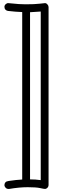

<svg xmlns="http://www.w3.org/2000/svg" viewBox="-20 -982 412 1245"><path d="M174.8 181.2Q210 181.2 244.1 186V-907.2Q232.9 -905.8 174.8 -902.8ZM39.1 243.2H35.2Q23.9 243.2 16.4 235.4Q8.8 227.5 8.8 217.8Q8.8 208 14.9 200.7Q21 193.4 36.6 191.4Q85.4 184.1 124 182.1V-903.8Q79.6 -905.3 32.2 -911.1Q22.5 -912.1 15.6 -919.2Q8.8 -926.3 8.8 -937.3Q8.8 -948.2 17.3 -955.1Q25.9 -961.9 31 -961.9Q36.1 -961.9 53.2 -960Q104.5 -954.1 146 -954.1Q205.6 -954.1 236.3 -958Q267.1 -961.9 273.4 -961.9Q279.8 -961.9 287.4 -953.6Q294.9 -945.3 294.9 -936V216.8Q294.9 228 287.4 235.6Q279.8 243.2 272.5 243.2Q265.1 243.2 239.5 237.5Q213.9 231.9 159.7 231.9Q105.5 231.9 39.1 243.2Z"/></svg>

Font: Ribeye Marrow
Style: Regular
Weight: 400
Designer: Astigmatic (AOETI)
Foundry: Astigmatic (AOETI)
Version: Version 1.000